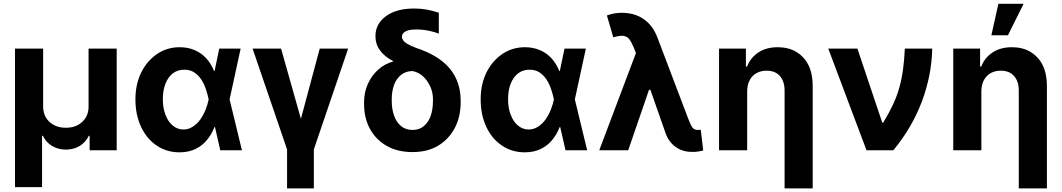

<svg xmlns="http://www.w3.org/2000/svg" viewBox="-20 -806 5695 1030"><path d="M205.6 197.8H60.5V-545.4H211.4V-232.4Q212.4 -198.2 227.1 -174.3Q241.7 -149.9 270 -134.8Q296.4 -120.6 333.5 -120.6Q370.6 -120.6 397 -134.8Q423.8 -149.4 439.5 -174.3Q455.1 -199.7 455.1 -232.4V-545.4H606V0H460.9V-77.6H456.5Q439.5 -42.5 407.2 -22.9Q374.5 -3.4 333.5 -3.4Q292.5 -3.4 259.8 -22.9Q227.1 -42 210 -77.6H205.6Z M941.9 11.2Q873 10.7 820.3 -25.4Q767.1 -61 736.8 -125.5Q706.5 -189.9 706.5 -272.9Q706.5 -355 738.3 -418.5Q769.5 -480.5 823.7 -517.1Q877 -552.7 944.3 -552.7Q987.8 -552.7 1024.4 -537.1Q1060.1 -522 1086.9 -492.7Q1112.3 -464.8 1128.4 -424.8H1173.8L1211.4 -273.9L1277.8 0H1161.6L1099.1 -273.9Q1094.7 -296.4 1084 -329.1Q1074.7 -356.9 1059.1 -380.4Q1043.9 -403.3 1021.5 -418Q999.5 -432.1 968.8 -432.1Q932.6 -432.1 906.7 -412.1Q881.3 -392.1 867.2 -356Q853.5 -320.8 853.5 -273.9Q853.5 -225.6 867.7 -190.4Q881.8 -152.8 906.2 -132.8Q931.6 -111.3 963.9 -111.3Q992.2 -111.3 1015.1 -127Q1038.6 -142.1 1055.2 -166Q1072.3 -190.9 1083 -218.3Q1094.2 -246.6 1099.1 -271.5L1156.2 -545.4H1271L1211.4 -271.5L1173.8 -124.5H1130.4Q1115.7 -85.9 1090.3 -55.2Q1065.4 -24.4 1027.8 -6.3Q991.2 11.2 941.9 11.2Z M1520 -4.4 1335 -545.4H1487.8L1594.2 -168.5L1695.3 -545.4H1847.7L1663.6 -4.4V204.6H1520Z M1994.1 -610.8Q1993.7 -677.7 2050.3 -719.2Q2106 -760.3 2202.6 -760.3Q2234.9 -760.3 2268.1 -754.9Q2298.8 -749 2334 -737.8V-625.5Q2312 -634.8 2280.3 -641.1Q2247.1 -647.9 2214.4 -647.9Q2174.3 -647.9 2155.8 -637.7Q2136.2 -627 2136.2 -608.9Q2136.2 -599.1 2143.1 -589.4Q2148.4 -580.6 2166.5 -569.8Q2182.1 -560.5 2212.9 -548.8Q2334 -508.8 2392.6 -438.5Q2451.2 -367.2 2451.2 -267.1V-257.3Q2451.2 -179.2 2419.4 -118.7Q2386.7 -58.1 2329.6 -23.9Q2272.9 9.8 2193.4 9.8Q2112.8 9.8 2055.2 -22.9Q1996.6 -56.2 1964.8 -114.7Q1933.1 -171.9 1933.1 -248.5V-258.3Q1933.1 -311 1953.6 -356.4Q1974.1 -401.9 2009.8 -433.1Q2046.4 -465.3 2089.4 -476.1L2088.4 -478.5Q2043 -502.4 2018.6 -535.6Q1994.1 -568.8 1994.1 -610.8ZM2081.5 -273.9V-265.6Q2081.5 -220.7 2094.2 -185.1Q2106.4 -150.4 2131.8 -129.4Q2156.7 -108.9 2193.4 -108.9Q2229 -108.9 2253.4 -129.4Q2278.3 -149.9 2290.5 -184.6Q2302.7 -219.7 2302.7 -265.6V-273.9Q2302.7 -309.6 2288.6 -340.8Q2273.4 -374 2250 -396Q2224.6 -418.9 2193.4 -424.8Q2157.7 -424.8 2132.3 -404.8Q2106 -383.8 2094.2 -351.1Q2081.5 -315.9 2081.5 -273.9Z M2793.9 11.2Q2725.1 10.7 2672.4 -25.4Q2619.1 -61 2588.9 -125.5Q2558.6 -189.9 2558.6 -272.9Q2558.6 -355 2590.3 -418.5Q2621.6 -480.5 2675.8 -517.1Q2729 -552.7 2796.4 -552.7Q2839.8 -552.7 2876.5 -537.1Q2912.1 -522 2939 -492.7Q2964.4 -464.8 2980.5 -424.8H3025.9L3063.5 -273.9L3129.9 0H3013.7L2951.2 -273.9Q2946.8 -296.4 2936 -329.1Q2926.8 -356.9 2911.1 -380.4Q2896 -403.3 2873.5 -418Q2851.6 -432.1 2820.8 -432.1Q2784.7 -432.1 2758.8 -412.1Q2733.4 -392.1 2719.2 -356Q2705.6 -320.8 2705.6 -273.9Q2705.6 -225.6 2719.7 -190.4Q2733.9 -152.8 2758.3 -132.8Q2783.7 -111.3 2815.9 -111.3Q2844.2 -111.3 2867.2 -127Q2890.6 -142.1 2907.2 -166Q2924.3 -190.9 2935.1 -218.3Q2946.3 -246.6 2951.2 -271.5L3008.3 -545.4H3123L3063.5 -271.5L3025.9 -124.5H2982.4Q2967.8 -85.9 2942.4 -55.2Q2917.5 -24.4 2879.9 -6.3Q2843.3 11.2 2793.9 11.2Z M3692.4 8.8Q3642.6 8.8 3606.9 -16.1Q3569.3 -41.5 3551.3 -89.4L3459 -353L3399.4 -502L3378.9 -553.2Q3366.2 -583.5 3354 -598.1Q3341.3 -612.3 3321.8 -613.8Q3303.7 -615.2 3270 -606L3235.8 -723.1Q3256.3 -730.5 3274.4 -733.9Q3293 -737.3 3316.4 -737.3Q3384.8 -737.3 3433.6 -703.1Q3482.9 -668.5 3506.8 -604.5L3673.3 -166Q3684.6 -135.7 3694.8 -121.6Q3704.1 -108.9 3724.1 -108.9Q3729 -108.9 3731.9 -109.4Q3733.4 -109.4 3735.8 -109.4Q3738.3 -109.4 3739.3 -109.9L3752.4 1Q3742.2 4.4 3725.1 6.8Q3708.5 9.8 3692.4 8.8ZM3350.1 0H3194.8L3411.1 -573.2L3505.9 -324.7H3461.9Z M3988.3 -315.4V0H3837.4V-545.4H3981.4V-449.2H3987.8Q4006.3 -497.1 4048.8 -524.9Q4091.3 -552.7 4151.9 -552.7Q4209.5 -552.7 4251.5 -527.8Q4293.9 -502.4 4316.9 -457Q4339.8 -410.2 4339.8 -347.2V204.6H4189V-320.3Q4189 -370.1 4163.1 -398.9Q4138.2 -426.8 4091.8 -426.8Q4061.5 -426.8 4038.1 -413.6Q4014.6 -400.4 4001.5 -375.5Q3988.3 -350.6 3988.3 -315.4Z M4772.5 0H4628.4L4423.3 -545.4H4579.6L4712.9 -148.4H4718.3Q4750 -200.7 4772 -248Q4793 -293.9 4805.7 -340.3Q4818.4 -386.7 4824.7 -436Q4831.1 -482.9 4834 -545.4H4981Q4978 -401.4 4925.3 -260.7Q4871.6 -119.6 4772.5 0Z M5244.6 -315.4V0H5093.8V-545.4H5237.8V-449.2H5244.1Q5262.7 -497.1 5305.2 -524.9Q5347.7 -552.7 5408.2 -552.7Q5465.8 -552.7 5507.8 -527.8Q5550.3 -502.4 5573.2 -457Q5596.2 -410.2 5596.2 -347.2V204.6H5445.3V-320.3Q5445.3 -370.1 5419.4 -398.9Q5394.5 -426.8 5348.1 -426.8Q5317.9 -426.8 5294.4 -413.6Q5271 -400.4 5257.8 -375.5Q5244.6 -350.6 5244.6 -315.4ZM5387.2 -616.7H5298.3L5335.9 -785.6H5471.2Z"/></svg>

Font: My Font
Style: Bold
Weight: 500
Designer: Rasmus Andersson
Foundry: rsms
Version: Version 0.001